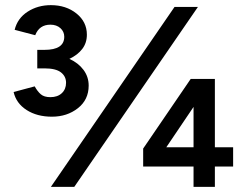

<svg xmlns="http://www.w3.org/2000/svg" viewBox="-20 -727 948 747"><path d="M33 -369 115 -391Q126 -371 139 -360Q152 -349 176 -349Q204 -349 220.5 -364.5Q237 -380 237 -405Q237 -430 217 -445.5Q197 -461 153 -461H125V-533H153Q230 -533 230 -584Q230 -604 215 -617.5Q200 -631 176 -631Q133 -631 117 -590L37 -611Q48 -656 87.5 -681.5Q127 -707 178 -707Q237 -707 277.5 -674.5Q318 -642 318 -592Q318 -560 300 -536.5Q282 -513 250 -498Q285 -482 305 -455Q325 -428 325 -394Q325 -339 283 -306Q241 -273 182 -273Q124 -273 83.5 -299Q43 -325 33 -369ZM659 -700H750L269 0H178ZM537 -149 722 -420 723 -419V-420H816V-154H887V-79H816V0H733V-79H537ZM733 -154V-311L627 -154Z"/></svg>

Font: Oak Sans SemiBold
Style: Regular
Weight: 600
Designer: Erik Kennedy, Walven
Foundry: Erik Kennedy, Walven
Version: Version 1.000